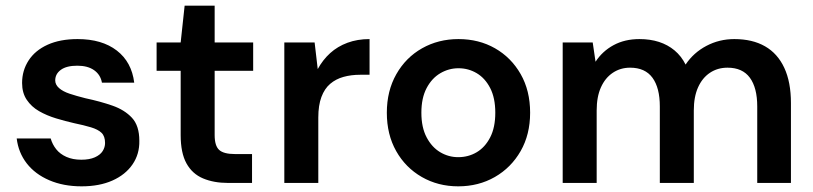

<svg xmlns="http://www.w3.org/2000/svg" viewBox="-20 -646 2870 678"><path d="M268 12Q204 12 154 -9.5Q104 -31 74.5 -69Q45 -107 39 -157H159Q165 -136 178.5 -119Q192 -102 214.5 -92Q237 -82 267 -82Q296 -82 315 -90.5Q334 -99 342.5 -112.5Q351 -126 351 -141Q351 -165 338.5 -177Q326 -189 301 -196.5Q276 -204 242 -211Q211 -218 178 -228Q145 -238 118 -253.5Q91 -269 74.5 -293.5Q58 -318 58 -353Q58 -397 81 -432.5Q104 -468 148 -488Q192 -508 254 -508Q340 -508 392.5 -467.5Q445 -427 454 -354H340Q335 -382 312.5 -398Q290 -414 253 -414Q215 -414 195 -399.5Q175 -385 175 -362Q175 -347 188.5 -335Q202 -323 226 -315Q250 -307 282 -299Q334 -288 377 -273Q420 -258 446 -230Q472 -202 472 -149Q473 -102 448 -65.5Q423 -29 377 -8.5Q331 12 268 12Z M785 0Q735 0 697 -16Q659 -32 638.5 -69Q618 -106 618 -169V-396H533V-496H618L632 -626H738V-496H874V-396H738V-169Q738 -131 754 -116.5Q770 -102 810 -102H870V0Z M984 0V-496H1091L1102 -402Q1120 -435 1146 -458.5Q1172 -482 1207 -495Q1242 -508 1285 -508V-382H1252Q1220 -382 1193 -374.5Q1166 -367 1146 -350Q1126 -333 1115 -303.5Q1104 -274 1104 -231V0Z M1598 12Q1527 12 1469.5 -21Q1412 -54 1379 -112.5Q1346 -171 1346 -248Q1346 -325 1379.5 -384Q1413 -443 1470.5 -475.5Q1528 -508 1599 -508Q1671 -508 1728 -475.5Q1785 -443 1818.5 -384.5Q1852 -326 1852 -248Q1852 -171 1818.5 -112.5Q1785 -54 1727.5 -21Q1670 12 1598 12ZM1598 -91Q1634 -91 1663.5 -108.5Q1693 -126 1711 -161Q1729 -196 1729 -248Q1729 -300 1711 -335Q1693 -370 1663.5 -387.5Q1634 -405 1599 -405Q1565 -405 1535 -387.5Q1505 -370 1486.5 -335Q1468 -300 1468 -248Q1468 -196 1486.5 -161Q1505 -126 1534.5 -108.5Q1564 -91 1598 -91Z M1967 0V-496H2073L2083 -428Q2107 -465 2146.5 -486.5Q2186 -508 2238 -508Q2276 -508 2307 -498Q2338 -488 2362 -468Q2386 -448 2401 -418Q2429 -460 2474.5 -484Q2520 -508 2573 -508Q2637 -508 2681.5 -482.5Q2726 -457 2749.5 -406.5Q2773 -356 2773 -282V0H2654V-270Q2654 -336 2628 -371.5Q2602 -407 2549 -407Q2514 -407 2487 -389Q2460 -371 2445 -337.5Q2430 -304 2430 -256V0H2310V-270Q2310 -336 2284 -371.5Q2258 -407 2205 -407Q2171 -407 2144 -389Q2117 -371 2102 -337.5Q2087 -304 2087 -256V0Z"/></svg>

Font: DM Sans 24pt SemiBold
Style: Regular
Weight: 600
Designer: Colophon Foundry, Jonny Pinhorn
Foundry: Colophon Foundry
Version: Version 4.004;gftools[0.9.30]